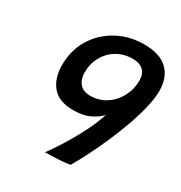

<svg xmlns="http://www.w3.org/2000/svg" viewBox="-162 -799 865 916"><g transform="rotate(30 271.0 -341.0)"><path d="M352 -8.5Q332 -4.5 292.8 -2Q253.5 0.5 216 0.5Q226 -12 247 -43.2Q268 -74.5 293.2 -117Q318.5 -159.5 341.5 -206.8Q364.5 -254 378.5 -299Q362 -278.5 325 -259.5Q288 -240.5 230.5 -240.5Q152.5 -240.5 115.5 -284.5Q78.5 -328.5 78.5 -401Q78.5 -483.5 117.8 -547Q157 -610.5 223.2 -646.2Q289.5 -682 370 -682Q457 -682 499.8 -640.5Q542.5 -599 542.5 -524.5Q542.5 -484.5 530.2 -433Q518 -381.5 497.8 -324Q477.5 -266.5 452.5 -209.2Q427.5 -152 401.5 -100Q375.5 -48 352 -8.5ZM357 -595Q308 -595 270.2 -572.5Q232.5 -550 211 -511.5Q189.5 -473 189.5 -424.5Q189.5 -386.5 209.2 -363.5Q229 -340.5 266.5 -340.5Q316 -340.5 354 -365.5Q392 -390.5 413.8 -432Q435.5 -473.5 435.5 -521.5Q435.5 -556 415.5 -575.5Q395.5 -595 357 -595Z"/></g></svg>

Font: Grandstander Medium
Style: Italic
Weight: 500
Italic angle: -15°
Designer: Tyler Finck
Foundry: Etcetera Type Co
Version: Version 1.200; ttfautohint (v1.8.3)